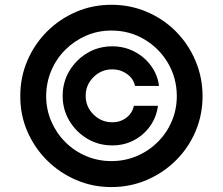

<svg xmlns="http://www.w3.org/2000/svg" viewBox="-20 -758 917 790"><path d="M438.5 11.7Q360.8 11.7 293 -17.6Q225.1 -46.9 173.3 -98.4Q121.6 -149.9 92.3 -217.8Q63 -285.6 63.5 -363.3Q63.5 -440.9 92.8 -509Q122.1 -577.1 173.8 -628.7Q225.6 -680.2 293.2 -709.2Q360.8 -738.3 438.5 -738.3Q516.1 -738.3 584.2 -709.2Q652.3 -680.2 703.6 -628.7Q754.9 -577.1 783.9 -509Q813 -440.9 813.5 -363.3Q813.5 -285.6 784.7 -217.8Q755.9 -149.9 704.1 -98.4Q652.3 -46.9 584.2 -17.6Q516.1 11.7 438.5 11.7ZM438.5 -95.2Q494.1 -95.2 543 -116Q591.8 -136.7 628.9 -173.6Q666 -210.4 686.8 -259Q707.5 -307.6 707.5 -363.3Q707 -438 670.9 -499Q634.8 -560.1 573.7 -596.2Q512.7 -632.3 438.5 -632.3Q382.8 -632.3 334.5 -611.3Q286.1 -590.3 249 -553.5Q211.9 -516.6 191.2 -467.8Q170.4 -418.9 169.9 -363.3Q169.9 -308.1 190.7 -259.5Q211.4 -210.9 248.3 -173.8Q285.2 -136.7 334 -116Q382.8 -95.2 438.5 -95.2ZM237.8 -363.3Q237.8 -419.9 265.4 -466.1Q293 -512.2 339.1 -539.8Q385.3 -567.4 441.9 -567.4Q491.2 -567.4 532.7 -545.9Q574.2 -524.4 601.3 -487.5Q628.4 -450.7 634.3 -404.3H535.6Q529.3 -434.6 502.4 -453.6Q475.6 -472.7 441.9 -472.7Q397 -472.7 364.7 -440.7Q332.5 -408.7 332.5 -363.8Q332.5 -318.8 364.7 -286.9Q397 -254.9 441.9 -254.9Q475.6 -254.9 500.2 -273.9Q524.9 -293 530.8 -322.8H629.9Q624 -276.4 597.9 -239.5Q571.8 -202.6 531.5 -181.2Q491.2 -159.7 441.9 -159.7Q385.3 -159.7 339.1 -187.3Q293 -214.8 265.4 -261Q237.8 -307.1 237.8 -363.3Z"/></svg>

Font: Inter Tight SemiBold
Style: Regular
Weight: 600
Designer: Rasmus Andersson
Foundry: rsms
Version: Version 3.004; ttfautohint (v1.8.4.7-5d5b)